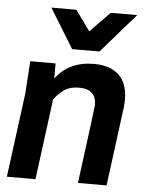

<svg xmlns="http://www.w3.org/2000/svg" viewBox="-55 -825 672 869"><g transform="rotate(5 281.5 -390.0)"><path d="M377 -601H253L143 -780H257L323 -688L413 -780H533ZM462 0H332Q377 -342 378 -358Q378 -430 300 -430Q259 -430 233.5 -412.5Q208 -395 187 -367L139 0H9L59 -380L69 -530H184V-461Q244 -543 358 -543Q432 -543 471.5 -505Q511 -467 511 -395Q511 -378 509 -359Z"/></g></svg>

Font: Tanohe Sans SemiBold
Style: Italic
Weight: 600
Designer: Village Type and Design LLC & Cristiano Sobral
Foundry: Cooper Hewitt Smithsonian Design Museum
Version: Version 1.00;September 29, 2021;FontCreator 13.0.0.2655 64-b